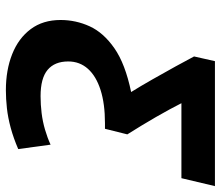

<svg xmlns="http://www.w3.org/2000/svg" viewBox="-69 -664 751 653"><g transform="rotate(90 306.5 -337.5)"><path d="M287 18Q218 18 164 -3.5Q110 -25 79 -66.5Q48 -108 48 -168Q48 -220 69.5 -267Q91 -314 144 -351Q197 -388 293 -408Q273 -440 250 -480.5Q227 -521 206 -559Q185 -597 172 -622L188 -693H613L586 -579H331Q340 -561 352 -539Q364 -517 378 -492.5Q392 -468 407 -443.5Q422 -419 437 -395L418 -319H399Q333 -319 286 -304Q239 -289 214 -261Q189 -233 189 -194Q189 -148 217.5 -124Q246 -100 307 -100Q336 -100 364.5 -103.5Q393 -107 420.5 -115Q448 -123 472 -134L487 -24Q450 -8 415 1.5Q380 11 348 14.5Q316 18 287 18Z"/></g></svg>

Font: Ubuntu Sans Mono
Style: Italic
Weight: 400
Italic angle: -13.5°
Monospace: yes
Designer: Dalton Maag Ltd
Foundry: Dalton Maag Ltd
Version: Version 1.006